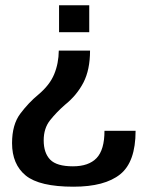

<svg xmlns="http://www.w3.org/2000/svg" viewBox="-20 -613 558 725"><path d="M320 -422H202Q201.5 -373.5 184.5 -332.5Q167.5 -291.5 124.5 -255.5Q88 -225.5 56.8 -184Q25.5 -142.5 25.5 -72.5Q25.5 7.5 77.2 49.8Q129 92 257.5 92Q375.5 92 433.8 45.2Q492 -1.5 492 -119H374.5Q374.5 -47.5 344.8 -16.2Q315 15 255.5 15Q194 15 169.5 -10.2Q145 -35.5 145 -83Q145 -128.5 169 -158.8Q193 -189 225 -217Q270 -253 295 -301.2Q320 -349.5 320 -422ZM317 -491.5V-593H203V-491.5Z"/></svg>

Font: Anybody UltraCondensed Thin Medium
Style: Regular
Weight: 500
Version: Version 1.111